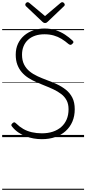

<svg xmlns="http://www.w3.org/2000/svg" viewBox="-20 -1264 795 1770"><path d="M366 19Q329 19 290.5 12.5Q252 6 216 -8Q180 -22 148.5 -43.5Q117 -65 93 -95Q84 -104 84.5 -111.5Q85 -119 94 -127Q103 -136 110.5 -136.5Q118 -137 131 -124Q159 -96 194.5 -75.5Q230 -55 273.5 -45Q317 -35 366 -35Q422 -35 467 -50Q512 -65 544.5 -93.5Q577 -122 594.5 -163Q612 -204 612 -257Q612 -305 594 -339Q576 -373 544.5 -397Q513 -421 473 -440Q433 -459 389 -476Q350 -491 312 -508Q274 -525 240.5 -546.5Q207 -568 181 -598Q155 -628 140 -667.5Q125 -707 125 -760Q125 -817 146 -861.5Q167 -906 203.5 -937Q240 -968 288 -984.5Q336 -1001 390 -1001Q448 -1001 494.5 -985.5Q541 -970 579 -945Q617 -920 648 -891Q657 -883 657 -876Q657 -869 648 -861Q639 -851 631 -850.5Q623 -850 612 -858Q581 -885 547.5 -905.5Q514 -926 475 -937Q436 -948 390 -948Q342 -948 304 -935Q266 -922 239 -897.5Q212 -873 197.5 -838Q183 -803 183 -760Q183 -707 202 -669.5Q221 -632 253 -606Q285 -580 326.5 -561Q368 -542 411 -526Q458 -509 503.5 -488Q549 -467 587 -437Q625 -407 647 -363.5Q669 -320 669 -257Q669 -194 647.5 -143.5Q626 -93 586 -56.5Q546 -20 490 -0.5Q434 19 366 19ZM554 -1244Q562 -1244 569.5 -1236.5Q577 -1229 577 -1220Q577 -1218 576 -1215Q575 -1212 571 -1208L420 -1064Q415 -1059 409.5 -1055.5Q404 -1052 395 -1052Q386 -1052 381 -1055.5Q376 -1059 370 -1064L218 -1208Q215 -1212 214 -1215.5Q213 -1219 213 -1221Q213 -1230 220.5 -1237Q228 -1244 235 -1244Q240 -1244 244 -1241.5Q248 -1239 252 -1236L395 -1116L537 -1236Q542 -1239 545.5 -1241.5Q549 -1244 554 -1244ZM0 476H755V486H0ZM0 -20H755V0H0ZM0 -505H755V-500H0ZM0 -996H755V-986H0Z"/></svg>

Font: Playwrite PL Guides
Style: Regular
Weight: 400
Designer: Veronika Burian, José Scaglione
Foundry: TypeTogether
Version: Version 1.003